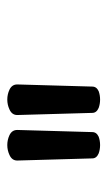

<svg xmlns="http://www.w3.org/2000/svg" viewBox="99 -870 301 540"><g transform="rotate(-90 250.0 -600.5)"><path d="M212 -725Q225 -731 239.5 -731Q254 -731 267 -725Q282 -718 282 -703L276 -492Q276 -480 263 -474Q252 -470 239.5 -470Q227 -470 216 -474Q202 -480 202 -492L196 -703Q196 -718 212 -725ZM84 -725Q97 -731 111.5 -731Q126 -731 139 -725Q154 -718 154 -703L148 -492Q148 -480 135 -474Q124 -470 111.5 -470Q99 -470 88 -474Q74 -480 74 -492L68 -703Q68 -718 84 -725Z"/></g></svg>

Font: Moon Stars Kai HW
Style: Bold
Weight: 700
Designer: GuiWonder
Version: Version 1.101